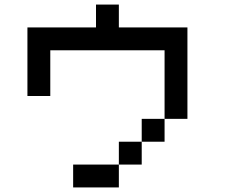

<svg xmlns="http://www.w3.org/2000/svg" viewBox="-20 -820 1040 840"><path d="M800 -300H700V-600H200V-400H100V-700H400V-800H500V-700H800ZM300 0V-100H500V0ZM500 -100V-200H600V-100ZM600 -200V-300H700V-200Z"/></svg>

Font: GalmuriMono9 Regular
Style: Regular
Weight: 400
Designer: Lee Minseo (quiple)
Version: Version 2.399;hotconv 1.1.1;makeotfexe 2.6.0 DEVELOPMENT